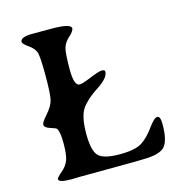

<svg xmlns="http://www.w3.org/2000/svg" viewBox="-101 -762 813 855"><g transform="rotate(-15 305.5 -334.5)"><path d="M301.8 -647.5Q301.8 -635.7 279.1 -615.2Q256.3 -594.7 249.8 -571Q243.2 -547.4 243.2 -472.4Q243.2 -397.5 269.5 -397.5Q282.2 -397.5 324 -414.8Q365.7 -432.1 379.9 -432.1Q394 -432.1 394 -423.3Q394 -394.5 340.6 -360.1Q287.1 -325.7 263.7 -291.3Q240.2 -256.8 240.2 -177.5Q240.2 -98.1 264.4 -74.5Q288.6 -50.8 361.1 -50.8Q433.6 -50.8 464.6 -71.3Q495.6 -91.8 522.9 -130.1Q550.3 -168.5 564.9 -168.5Q579.6 -168.5 579.6 -131.3Q579.6 -55.2 555.2 -28.8Q530.8 -2.4 452.1 -2.4L418 -1.5L159.2 0L124.5 1Q65.9 1 65.9 -15.1Q65.9 -21.5 90.1 -42Q114.3 -62.5 123 -86.7Q131.8 -110.8 131.8 -163.8Q131.8 -216.8 120.6 -232.4Q117.2 -236.8 91.6 -244.6Q65.9 -252.4 65.9 -266.6Q65.9 -276.9 92.3 -306.6Q118.7 -336.4 125.5 -362.5Q132.3 -388.7 132.3 -476.1Q132.3 -563.5 125.2 -583.5Q118.2 -603.5 93 -620.8Q67.9 -638.2 67.9 -647Q67.9 -669.9 125.5 -669.9H212.4Q301.8 -669.9 301.8 -647.5Z"/></g></svg>

Font: Averia Serif Libre Light
Style: Regular
Weight: 300
Version: Version 1.002